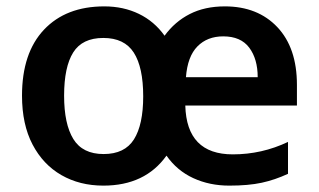

<svg xmlns="http://www.w3.org/2000/svg" viewBox="-20 -572 999 602"><path d="M685 -552Q788 -552 849.5 -487Q911 -422 911 -306V-241H561Q565 -88 710 -88Q801 -88 883 -127V-27Q842 -8 800.5 1Q759 10 699 10Q637 10 586 -13.5Q535 -37 502 -84Q435 10 304 10Q230 10 172.5 -23Q115 -56 82 -119Q49 -182 49 -272Q49 -406 118 -479Q187 -552 307 -552Q367 -552 415.5 -528.5Q464 -505 496 -460Q528 -504 575 -528Q622 -552 685 -552ZM680 -458Q630 -458 599 -426.5Q568 -395 563 -330H788Q788 -387 761.5 -422.5Q735 -458 680 -458ZM304 -453Q238 -453 209.5 -407.5Q181 -362 181 -272Q181 -183 210 -136Q239 -89 305 -89Q371 -89 400 -135Q429 -181 429 -270Q429 -361 399.5 -407Q370 -453 304 -453Z"/></svg>

Font: Noto Sans Meetei Mayek SemiBold
Style: Regular
Weight: 600
Designer: Monotype Design Team and Neelakash Kshetrimayum
Foundry: Monotype Imaging Inc.
Version: Version 2.002; ttfautohint (v1.8.4.7-5d5b)